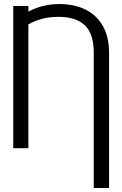

<svg xmlns="http://www.w3.org/2000/svg" viewBox="-20 -737 605 955"><path d="M446.3 198.2V-474.6Q446.3 -568.8 402.1 -611.1Q357.9 -653.3 270.5 -653.3Q187 -653.3 121.1 -615.7V0H45.9V-707H121.1V-679.2Q190.4 -716.8 276.4 -716.8Q347.2 -716.8 402.6 -690.7Q458 -664.6 490.2 -610.1Q522.5 -555.7 522.5 -474.6V198.2Z"/></svg>

Font: Pretendard JP Light
Style: Regular
Weight: 300
Designer: Base glyphs from Inter by Rasmus Andersson; Hangeul glyphs from Noto Sans CJK(Source Han Sans) by Jang Soo-young and Kan
Foundry: Kil Hyung-jin
Version: Version 1.309